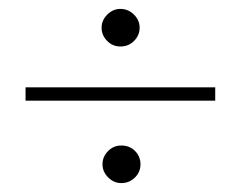

<svg xmlns="http://www.w3.org/2000/svg" viewBox="-20 -474 558 429"><path d="M207 -412.1Q207 -428.7 219.7 -441.4Q232.4 -454.1 249 -454.1Q266.6 -454.1 279.3 -441.4Q292 -428.7 292 -412.1Q292 -395 279.3 -382.3Q267.1 -370.1 249 -370.1Q231.9 -370.1 219.7 -382.3Q207 -395 207 -412.1ZM37.1 -249V-278.8H460.9V-249ZM209 -106.9Q209 -124 221.7 -136.7Q233.9 -148.9 251 -148.9Q269.5 -148.9 281.7 -136.7Q293.9 -124.5 293.9 -106.9Q293.9 -89.8 281.7 -77.6Q269 -64.9 251 -64.9Q234.4 -64.9 221.7 -77.6Q209 -90.3 209 -106.9Z"/></svg>

Font: SimahzazaarabicW05-Light
Style: Regular
Weight: 300
Designer: Ahmed zaza
Foundry: Ahmed zaza
Version: Version 1.001